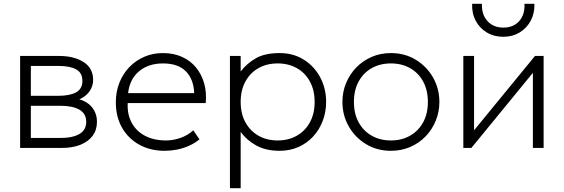

<svg xmlns="http://www.w3.org/2000/svg" viewBox="-20 -772 2942 1002"><path d="M85 0V-480H289Q366.5 -480 416.2 -448.2Q466 -416.5 466 -355Q466 -331 455.5 -309.5Q445 -288 424.8 -271.8Q404.5 -255.5 375 -247L374 -259Q430.5 -247 458.2 -214.5Q486 -182 486 -136Q486 -94 463.5 -63.5Q441 -33 399.8 -16.5Q358.5 0 303 0ZM141 -52H295Q359 -52 394.5 -72.8Q430 -93.5 430 -136Q430 -179 394.5 -199.5Q359 -220 295 -220H128V-272H284Q344 -272 377 -290Q410 -308 410 -350Q410 -392 377.5 -410Q345 -428 284 -428H141Z M839.5 15Q764.5 15 707 -16.8Q649.5 -48.5 617 -105.5Q584.5 -162.5 584.5 -238Q584.5 -293 603 -340Q621.5 -387 655 -421.8Q688.5 -456.5 733.2 -475.8Q778 -495 830.5 -495Q886 -495 929.8 -475.2Q973.5 -455.5 1002.8 -420Q1032 -384.5 1045.5 -337Q1059 -289.5 1053.5 -234H646.5Q643.5 -175.5 667 -131.8Q690.5 -88 736.5 -63.5Q782.5 -39 846.5 -39Q885 -39 923.2 -52.8Q961.5 -66.5 988.5 -92L1021 -45Q996.5 -24.5 966 -11Q935.5 2.5 903.2 8.8Q871 15 839.5 15ZM648.5 -286H993.5Q990.5 -359.5 949.5 -400.2Q908.5 -441 830.5 -441Q755 -441 706 -400.2Q657 -359.5 648.5 -286Z M1180 210V-480H1236V-399Q1267.5 -440.5 1315 -467.8Q1362.5 -495 1439 -495Q1511.5 -495 1566.2 -460.2Q1621 -425.5 1651.5 -367.5Q1682 -309.5 1682 -240Q1682 -188 1664.5 -141.8Q1647 -95.5 1614.8 -60.2Q1582.5 -25 1538 -5Q1493.5 15 1439 15Q1368 15 1317.8 -12.5Q1267.5 -40 1236 -84V210ZM1429 -39Q1485.5 -39 1529 -63.8Q1572.5 -88.5 1597.2 -133.5Q1622 -178.5 1622 -240Q1622 -301.5 1597.2 -346.8Q1572.5 -392 1529 -416.5Q1485.5 -441 1429 -441Q1372.5 -441 1329 -416.5Q1285.5 -392 1260.8 -346.8Q1236 -301.5 1236 -240Q1236 -178.5 1260.8 -133.5Q1285.5 -88.5 1329 -63.8Q1372.5 -39 1429 -39Z M2020 15Q1947.5 15 1890.2 -19.8Q1833 -54.5 1800 -112.5Q1767 -170.5 1767 -240Q1767 -292 1786 -338.2Q1805 -384.5 1839.2 -419.8Q1873.5 -455 1919.5 -475Q1965.5 -495 2020 -495Q2092.5 -495 2149.8 -460.2Q2207 -425.5 2240 -367.5Q2273 -309.5 2273 -240Q2273 -188 2254 -141.8Q2235 -95.5 2201 -60.2Q2167 -25 2120.8 -5Q2074.5 15 2020 15ZM2020 -39Q2076.5 -39 2120 -63.8Q2163.5 -88.5 2188.2 -133.5Q2213 -178.5 2213 -240Q2213 -301.5 2188.2 -346.8Q2163.5 -392 2120 -416.5Q2076.5 -441 2020 -441Q1963.5 -441 1920 -416.5Q1876.5 -392 1851.8 -346.8Q1827 -301.5 1827 -240Q1827 -178.5 1851.8 -133.5Q1876.5 -88.5 1920 -63.8Q1963.5 -39 2020 -39Z M2398 0V-480H2454V-92L2772 -480H2817V0H2761V-392L2440 0ZM2607 -580Q2558 -580 2520.5 -602.5Q2483 -625 2462.5 -663.8Q2442 -702.5 2444 -752H2495Q2493 -696.5 2523.8 -662.2Q2554.5 -628 2607 -628Q2659.5 -628 2689.8 -662.2Q2720 -696.5 2717 -752H2769Q2770.5 -703 2749.8 -664Q2729 -625 2691.8 -602.5Q2654.5 -580 2607 -580Z"/></svg>

Font: Geologica Roman Thin
Style: Regular
Weight: 250
Designer: Sindre Bremnes, Frode Helland
Foundry: Monokrom Skriftforlag AS
Version: Version 1.010;gftools[0.9.28]